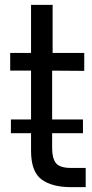

<svg xmlns="http://www.w3.org/2000/svg" viewBox="-20 -770 378 791"><path d="M272.9 -78.1H333V1H272.9Q193.8 1 150.9 -31Q107.9 -63 107.9 -148.9V-221.2H24.9V-277.8H107.9V-479H22V-551.8H107.9V-750H196.8V-551.8H327.1V-478L194.8 -479V-277.8H321.8V-221.2H194.8V-159.2Q194.8 -118.2 210.4 -98.1Q226.1 -78.1 272.9 -78.1Z"/></svg>

Font: ø
Style: ø
Weight: 400
Designer: Samuel Oakes
Foundry: Samuel Oakes
Version: Version 1.000;PS 001.000;hotconv 1.0.88;makeotf.lib2.5.64775